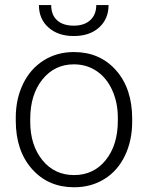

<svg xmlns="http://www.w3.org/2000/svg" viewBox="-20 -749 600 778"><path d="M43.9 -272Q43.9 -348.1 73.5 -409.2Q103 -470.2 157 -504.2Q210.9 -538.1 279.3 -538.1Q384.8 -538.1 450.2 -464.1Q515.6 -390.1 515.6 -268.1V-255.9Q515.6 -179.2 486.1 -117.9Q456.5 -56.6 402.8 -23.4Q349.1 9.8 280.3 9.8Q175.3 9.8 109.6 -64.2Q43.9 -138.2 43.9 -260.3ZM102.5 -255.9Q102.5 -161.1 151.6 -100.3Q200.7 -39.6 280.3 -39.6Q359.4 -39.6 408.4 -100.3Q457.5 -161.1 457.5 -260.7V-272Q457.5 -332.5 435.1 -382.8Q412.6 -433.1 372.1 -460.7Q331.5 -488.3 279.3 -488.3Q201.2 -488.3 151.9 -427Q102.5 -365.7 102.5 -266.6ZM419.9 -728.5Q419.9 -672.4 381.6 -637.7Q343.3 -603 278.8 -603Q215.3 -603 176.5 -637.5Q137.7 -671.9 137.7 -728.5H187.5Q187.5 -688 211.7 -666.5Q235.8 -645 278.8 -645Q321.8 -645 345.9 -667.5Q370.1 -689.9 370.1 -728.5Z"/></svg>

Font: RobotoInd Light
Style: Regular
Weight: 300
Designer: Google
Version: Version 2.001151; 2014